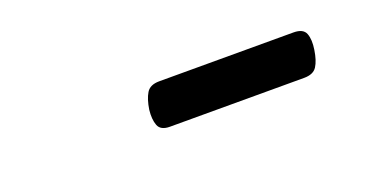

<svg xmlns="http://www.w3.org/2000/svg" viewBox="-21 -904 686 352"><g transform="rotate(-20 322.5 -728.5)"><path d="M273 -686Q255 -686 250.5 -698Q246 -710 248 -728Q251 -748 258 -759.5Q265 -771 283 -771H545Q564 -771 568.5 -759Q573 -747 570 -728Q567 -708 560 -697Q553 -686 535 -686Z"/></g></svg>

Font: Playwrite DE VA
Style: Regular
Weight: 400
Designer: Veronika Burian, José Scaglione
Foundry: TypeTogether
Version: Version 1.002